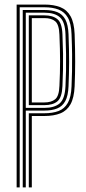

<svg xmlns="http://www.w3.org/2000/svg" viewBox="-20 -820 376 840"><path d="M52.8 0V-800H174.5Q215.2 -800 244 -788.6Q272.8 -777.2 288.6 -749.1Q304.5 -721 306.5 -670.8Q309 -601 308.9 -549Q308.8 -497 306.5 -442Q304.2 -392.2 288.6 -364Q273 -335.8 244.2 -324.1Q215.5 -312.5 173.8 -312.5H119.2V0H106V-324.5H173.8Q210 -324.5 236 -334.2Q262 -344 276.6 -369.6Q291.2 -395.2 293 -442.2Q294.5 -474.5 295.1 -508Q295.8 -541.5 295.4 -581.1Q295 -620.8 293 -670.2Q291.5 -717.2 276.9 -742.8Q262.2 -768.2 236.2 -778.2Q210.2 -788.2 174.5 -788.2H66.2V0ZM79.5 0V-776.2H174.5Q207.2 -776.2 230.2 -767.1Q253.2 -758 265.8 -734.9Q278.2 -711.8 279.8 -669.8Q282.5 -599.8 282.4 -548.9Q282.2 -498 279.8 -442.8Q278.2 -401.2 265.8 -378Q253.2 -354.8 230.1 -345.5Q207 -336.2 173.8 -336.2H92.8V0ZM92.8 -348H173.8Q217.8 -348 240.9 -367.5Q264 -387 266.5 -443.2Q268.2 -479 268.9 -512.2Q269.5 -545.5 269 -583.1Q268.5 -620.8 266.5 -669.5Q264.8 -724.5 241.9 -744.5Q219 -764.5 174.5 -764.5H92.8ZM106 -360V-752.8H174.5Q211 -752.8 231.2 -736.1Q251.5 -719.5 253.2 -669Q255.2 -622 255.8 -584.9Q256.2 -547.8 255.6 -514.1Q255 -480.5 253.2 -443.5Q251.2 -393.8 231.4 -376.9Q211.5 -360 173.8 -360ZM119.2 -371.8H173.8Q204.5 -371.8 221.5 -385.8Q238.5 -399.8 240 -444.5Q242.8 -499.5 242.8 -552Q242.8 -604.5 240 -668.2Q238.5 -712.2 222 -726.5Q205.5 -740.8 174.5 -740.8H119.2Z"/></svg>

Font: Big Shoulders Inline Display Thin
Style: Regular
Weight: 400
Version: Version 2.002